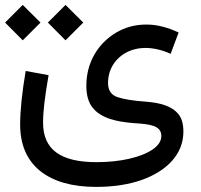

<svg xmlns="http://www.w3.org/2000/svg" viewBox="-31 -525 799 765"><path d="M680.7 -395.5C636.2 -416.5 593.8 -427.2 552.2 -427.2C507.8 -427.2 467.8 -416.5 431.6 -395C359.4 -352.1 313 -275.9 313 -183.6C313 -146 321.3 -116.7 337.9 -96.2C370.6 -54.7 430.7 -39.6 505.4 -34.2C562.5 -30.3 611.8 -26.4 611.8 16.6C611.8 36.6 600.6 54.2 577.6 70.3C531.7 101.6 449.7 121.1 354 121.1C210.9 121.1 140.6 71.3 140.6 -36.1C140.6 -60.5 142.6 -86.9 146 -115.7C149.4 -144.5 154.8 -181.2 162.6 -225.6L71.3 -242.2C56.6 -154.8 49.3 -84 49.3 -29.3C49.3 51.3 75.7 112.8 128.4 155.8C181.2 198.2 255.9 219.7 352.5 219.7C420.4 219.7 480.5 210.4 532.7 192.4C636.7 155.3 699.7 87.4 699.7 -0.5C699.7 -30.3 693.4 -53.7 680.2 -69.8C654.3 -102.5 606.9 -115.7 548.3 -120.1C500 -123.5 463.4 -129.4 438 -137.7C412.1 -146 399.4 -165 399.4 -194.8C399.4 -275.9 464.8 -334 547.9 -334C580.6 -334 614.3 -326.2 648.9 -310.5ZM59.6 -364.3 130.4 -435.1 59.6 -505.4 -10.7 -435.1ZM230 -364.3 300.8 -435.1 230 -505.4 159.7 -435.1Z"/></svg>

Font: Estedad Medium
Style: Regular
Weight: 500
Designer: Amin Abedi
Version: Version 7.3